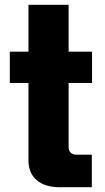

<svg xmlns="http://www.w3.org/2000/svg" viewBox="-20 -783 438 803"><path d="M230 0Q168 0 133.5 -29.5Q99 -59 99 -113V-436H21V-567H99V-763H267V-567H365V-436H267V-170Q267 -136 301 -136H364V0Z"/></svg>

Font: Open Sauce One Black
Style: Regular
Weight: 900
Designer: Alfredo Marco Pradil
Foundry: Creative Sauce Fz LLC
Version: Version 1.477